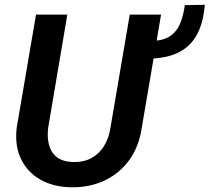

<svg xmlns="http://www.w3.org/2000/svg" viewBox="-20 -772 875 802"><path d="M752 -750.5 835.4 -752Q829.6 -678.2 803.5 -628.9Q777.3 -579.6 728.3 -554.2Q679.2 -528.8 604.5 -526.9L611.3 -601.1Q660.6 -601.6 689.2 -620.4Q717.8 -639.2 731.9 -672.6Q746.1 -706.1 752 -750.5ZM522 -710.9H652.8L572.3 -239.3Q561 -161.1 520.8 -104.7Q480.5 -48.3 417.5 -18.3Q354.5 11.7 275.9 10.3Q202.1 8.8 148.2 -22Q94.2 -52.7 67.6 -108.2Q41 -163.6 49.8 -238.8L130.4 -710.9H261.2L181.2 -238.3Q176.3 -199.2 184.6 -167.2Q192.9 -135.3 217 -116Q241.2 -96.7 283.7 -95.2Q329.1 -93.8 362.1 -111.8Q395 -129.9 415 -162.8Q435.1 -195.8 441.4 -238.8Z"/></svg>

Font: Roboto SemiBold
Style: Italic
Weight: 600
Designer: Christian Robertson
Foundry: Google
Version: Version 3.009; 2024